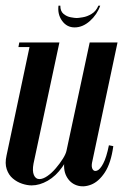

<svg xmlns="http://www.w3.org/2000/svg" viewBox="-28 -643 456 669"><path d="M293 -477.5 220.2 -135.8Q210.8 -92 188.8 -60.8Q166.8 -29.5 138.2 -13.2Q109.8 3 82.2 3Q66.8 3 49 -2.9Q31.2 -8.8 16.8 -21Q2.2 -33.2 -4.6 -53.4Q-11.5 -73.5 -5.2 -101.2L78.2 -495H179L88.8 -73Q84 -47.2 90.1 -33.1Q96.2 -19 109.2 -19Q121.8 -19 137.1 -29.6Q152.5 -40.2 166.6 -56.9Q180.8 -73.5 191.2 -90.2Q201.8 -107 204 -119.2L281.8 -482ZM381.5 -495 292.5 -75.2Q290 -60.8 295 -52.8Q300 -44.8 310.2 -48.5Q320.5 -52.2 331.6 -73.1Q342.8 -94 351.5 -136.8L366.8 -133.8Q358.8 -75 337.4 -42.4Q316 -9.8 289.1 0.5Q262.2 10.8 238.9 2.6Q215.5 -5.5 203.1 -29.6Q190.8 -53.8 197.8 -89.2L284.5 -495ZM88.2 -495 85.2 -479H36.2L39.2 -495ZM314.8 -623.2Q306.8 -604 291.2 -594.6Q275.8 -585.2 260.4 -582.8Q245 -580.2 239.2 -580.2Q232.5 -580.2 218.6 -582.8Q204.8 -585.2 193.4 -594.6Q182 -604 182.2 -623.2H175.8Q172 -593 188.5 -570.2Q205 -547.5 232 -547.5Q260.2 -547.5 285.4 -570Q310.5 -592.5 321.2 -623.2Z"/></svg>

Font: Emberly Black
Style: Italic
Weight: 900
Italic angle: -12°
Designer: Rajesh Rajput
Foundry: Rajesh Rajput
Version: Version 1.000